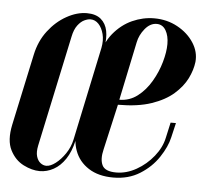

<svg xmlns="http://www.w3.org/2000/svg" viewBox="-55 -546 673 599"><g transform="rotate(5 282.0 -247.0)"><path d="M248.5 -394.2Q253.2 -418.2 248.2 -437.6Q243.2 -457 232.4 -468.5Q221.5 -480 207 -480Q198.5 -480 187.8 -475Q177 -470 167.1 -457Q157.2 -444 152.5 -421L78.5 -73.8Q74.2 -53.2 78 -39.9Q81.8 -26.5 90.5 -19.6Q99.2 -12.8 109 -12.8Q122 -12.8 138 -25Q154 -37.2 167.8 -57.4Q181.5 -77.5 186.8 -102ZM193 -98Q185.2 -64 169.8 -40.8Q154.2 -17.5 133.4 -6Q112.5 5.5 90 5.5Q65.8 5.5 39 -8Q12.2 -21.5 -3 -51.4Q-18.2 -81.2 -8 -130.5L40 -354.5Q49.2 -398 73.9 -430.1Q98.5 -462.2 130.9 -480.2Q163.2 -498.2 194.2 -498.2Q222 -498.2 238 -484.8Q254 -471.2 258.5 -448.5Q263 -425.8 257.5 -396.2ZM195.8 -140 242.5 -360.5Q252 -408.5 277.2 -439.4Q302.5 -470.2 336.1 -485.4Q369.8 -500.5 404.8 -500.5Q445 -500.5 477.9 -482.5Q510.8 -464.5 529.1 -436.1Q547.5 -407.8 544.5 -376.2Q541.5 -350.8 528.4 -324.1Q515.2 -297.5 488.6 -274.1Q462 -250.8 419.5 -236.4Q377 -222 315.2 -222L282.8 -79.2Q275.2 -48.2 284.1 -29.6Q293 -11 328 -11Q360.2 -11 391.1 -28.5Q422 -46 444.2 -73.8Q466.5 -101.5 473 -132.2L483.8 -180.8H500.5L489.8 -135.2Q483.2 -105.5 461.2 -72.4Q439.2 -39.2 403.5 -16.9Q367.8 5.5 320.2 5.5Q273.5 5.5 242.8 -14.4Q212 -34.2 199.8 -67.5Q187.5 -100.8 195.8 -140ZM318.2 -238Q349.8 -238 374.8 -257.1Q399.8 -276.2 417.1 -305.9Q434.5 -335.5 443.5 -367.4Q452.5 -399.2 452.5 -424Q452.5 -450 442.5 -466.9Q432.5 -483.8 414 -483.8Q393.5 -483.8 377.2 -463.9Q361 -444 356.5 -421Z"/></g></svg>

Font: Emberly Black
Style: Italic
Weight: 900
Italic angle: -12°
Designer: Rajesh Rajput
Foundry: Rajesh Rajput
Version: Version 1.000